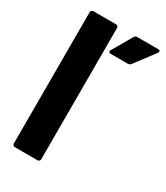

<svg xmlns="http://www.w3.org/2000/svg" viewBox="-176 -778 742 856"><g transform="rotate(30 195.0 -350.0)"><path d="M33 -12V-688Q33 -693 36.5 -696.5Q40 -700 45 -700H162Q167 -700 170.5 -696.5Q174 -693 174 -688V-12Q174 -7 170.5 -3.5Q167 0 162 0H45Q40 0 36.5 -3.5Q33 -7 33 -12ZM199 -588 258 -690Q262 -698 273 -698H380Q390 -698 390 -691Q390 -688 387 -683L310 -581Q304 -574 296 -574H208Q201 -574 198 -578Q195 -582 199 -588Z"/></g></svg>

Font: Barlow Condensed
Style: Bold
Weight: 700
Width: 3
Designer: Jeremy Tribby
Foundry: Tribby Type
Version: Version 1.500